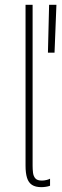

<svg xmlns="http://www.w3.org/2000/svg" viewBox="-20 -772 259 796"><path d="M151.4 3.9Q127 3.9 112.5 -5.6Q98.1 -15.1 92 -34.9Q85.9 -54.7 85.9 -85V-752H115.2V-85Q115.2 -69.8 116.9 -55.7Q118.7 -41.5 126.5 -32.5Q134.3 -23.4 153.3 -23.4Q163.6 -23.4 173.3 -25.9Q183.1 -28.3 187.5 -31.2V-2Q180.2 1 170.2 2.4Q160.2 3.9 151.4 3.9ZM178.7 -553.7 183.6 -752H213.9L206.1 -553.7Z"/></svg>

Font: Reddit Sans ExtraLight
Style: Regular
Weight: 250
Designer: Stephen Hutchings
Foundry: Reddit
Version: Version 1.014